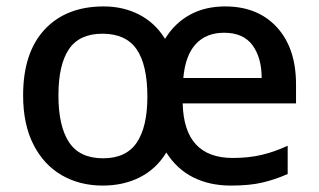

<svg xmlns="http://www.w3.org/2000/svg" viewBox="-20 -568 992 598"><path d="M681 -548Q783 -548 842.5 -483Q902 -418 902 -305V-246H549Q553 -76 705 -76Q754 -76 794.5 -85.5Q835 -95 876 -114V-26Q835 -8 795.5 1Q756 10 699 10Q633 10 582 -15.5Q531 -41 498 -93Q467 -42 416 -16Q365 10 300 10Q228 10 172 -22.5Q116 -55 84 -118Q52 -181 52 -271Q52 -404 119 -476Q186 -548 303 -548Q364 -548 413.5 -522.5Q463 -497 494 -447Q524 -496 571.5 -522Q619 -548 681 -548ZM678 -466Q622 -466 589.5 -430.5Q557 -395 551 -325H795Q795 -388 766.5 -427Q738 -466 678 -466ZM299 -463Q227 -463 194.5 -414.5Q162 -366 162 -271Q162 -175 195 -125Q228 -75 301 -75Q373 -75 406 -124Q439 -173 439 -267Q439 -366 405.5 -414.5Q372 -463 299 -463Z"/></svg>

Font: Noto Sans Lao Looped Medium
Style: Regular
Weight: 500
Designer: Mark Frömberg, Ben Mitchell
Foundry: The Fontpad Ltd
Version: Version 1.002; ttfautohint (v1.8.4.7-5d5b)